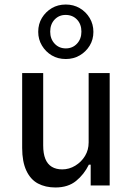

<svg xmlns="http://www.w3.org/2000/svg" viewBox="-20 -820 584 849"><path d="M225 9Q181 9 148 -8.5Q115 -26 96.5 -65.5Q78 -105 78 -166V-497H171V-177Q171 -141 180.5 -117.5Q190 -94 209 -82.5Q228 -71 255 -71Q286 -71 313 -87.5Q340 -104 356 -130.5Q372 -157 372 -190V-497H465V0H381V-92H373Q352 -49 316.5 -20Q281 9 225 9ZM271 -559Q236 -559 209 -575Q182 -591 165.5 -618.5Q149 -646 149 -679Q149 -714 165.5 -741Q182 -768 209 -784Q236 -800 271 -800Q305 -800 332.5 -784Q360 -768 376.5 -740.5Q393 -713 393 -679Q393 -645 376.5 -618Q360 -591 332.5 -575Q305 -559 271 -559ZM271 -606Q301 -606 320.5 -627Q340 -648 340 -680Q340 -713 320.5 -733.5Q301 -754 270 -754Q241 -754 221.5 -733.5Q202 -713 202 -680Q202 -648 221.5 -627Q241 -606 271 -606Z"/></svg>

Font: Nunito Sans 7pt Condensed Medium
Style: Regular
Weight: 500
Width: 3
Designer: Vernon Adams
Foundry: Vernon Adams
Version: Version 3.101;gftools[0.9.27]